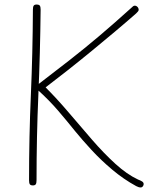

<svg xmlns="http://www.w3.org/2000/svg" viewBox="-20 -800 721 846"><path d="M141 -6Q141 7 137.5 12Q134 17 125 17Q115 17 111.5 12Q108 7 108 -6Q108 -198 116 -381.5Q124 -565 125 -758Q125 -770 128.5 -775Q132 -780 141 -780Q152 -780 155.5 -775Q159 -770 159 -758Q157 -565 149 -381.5Q141 -198 141 -6ZM557 -764Q563 -770 566.5 -772.5Q570 -775 574 -775Q579 -775 583 -772Q587 -769 589 -765Q591 -761 591 -757Q591 -753 588 -749.5Q585 -746 580 -741Q538 -704 487.5 -661.5Q437 -619 384 -575.5Q331 -532 279 -491Q227 -450 181 -415Q231 -365 282.5 -304.5Q334 -244 385.5 -184.5Q437 -125 488 -78.5Q539 -32 588 -9Q599 -5 606 -0.5Q613 4 613 11Q613 14 611.5 17.5Q610 21 607 23.5Q604 26 600 26Q591 26 580 20Q525 -10 475 -52Q425 -94 383.5 -139Q342 -184 311 -222Q275 -267 236 -312.5Q197 -358 144 -406V-425Q220 -483 286.5 -535Q353 -587 418.5 -642.5Q484 -698 557 -764Z"/></svg>

Font: Playpen Sans Thin
Style: Regular
Weight: 250
Designer: Laura Meseguer, Veronika Burian, José Scaglione
Foundry: TypeTogether
Version: Version 1.001